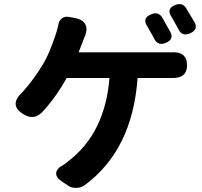

<svg xmlns="http://www.w3.org/2000/svg" viewBox="-20 -853 977 928"><path d="M307 43 279 24Q250 5 251.5 -16.5Q253 -38 285 -55Q299 -64 309 -73Q488 -209 509 -476H302Q251 -383 182 -309Q143 -271 95 -300Q20 -344 88 -407Q143 -468 190 -546Q220 -598 247 -680Q255 -701 262 -733Q265 -754 279.5 -764.5Q294 -775 315 -771L347 -765Q380 -758 392 -736Q404 -714 392 -682Q388 -674 387 -670Q383 -661 375 -639Q365 -613 360 -600H571H782Q794 -600 806 -600Q884 -606 884 -537Q884 -473 808 -476Q795 -476 782 -476H645Q620 -127 388 43Q370 55 348 55Q325 56 307 43ZM726 -664Q718 -681 707 -699Q705 -702 702 -708Q695 -721 692 -726Q665 -766 711 -784Q745 -798 763 -770Q788 -727 803 -699Q823 -664 782 -646Q745 -630 726 -664ZM843 -711Q841 -714 838 -720Q829 -737 824 -745Q821 -751 814 -763Q810 -770 808 -773Q783 -811 827 -829Q860 -842 878 -816Q889 -799 910 -763Q917 -750 921 -744Q939 -710 899 -692Q860 -675 843 -711Z"/></svg>

Font: GenSenRounded JP B
Style: Regular
Weight: 700
Version: Version 1.501;PS 1;hotconv 16.6.51;makeotf.lib2.5.65220